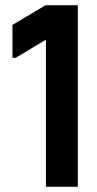

<svg xmlns="http://www.w3.org/2000/svg" viewBox="-20 -720 374 740"><path d="M157 0V-567L40 -497H28V-624L156 -700H280V0Z"/></svg>

Font: Phudu Medium
Style: Regular
Weight: 500
Version: Version 1.005;gftools[0.9.23]